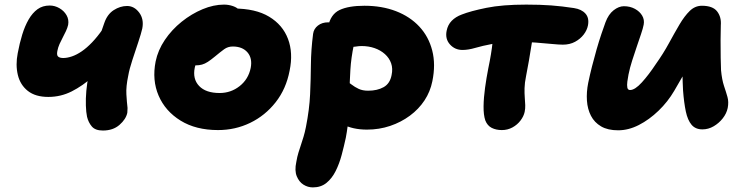

<svg xmlns="http://www.w3.org/2000/svg" viewBox="-20 -553 3234 834"><path d="M190 -132Q134 -132 101 -158Q68 -184 57.5 -227.5Q47 -271 57 -322Q65 -365 76.5 -402.5Q88 -440 104.5 -468.5Q121 -497 143 -513Q165 -529 196 -529Q218 -529 238 -517.5Q258 -506 269 -487Q280 -468 276 -445Q273 -432 266.5 -418Q260 -404 252.5 -390Q245 -376 238.5 -361.5Q232 -347 229 -331Q227 -321 228.5 -314.5Q230 -308 236.5 -304.5Q243 -301 254 -301Q272 -301 292.5 -308Q313 -315 335 -330Q357 -345 380 -369Q403 -393 426 -426L478 -312Q430 -261 384.5 -220.5Q339 -180 291.5 -156Q244 -132 190 -132ZM427 14Q394 14 379 -3.5Q364 -21 358 -46Q354 -65 353 -94.5Q352 -124 355 -158.5Q358 -193 365 -224Q370 -248 379 -280.5Q388 -313 398 -346.5Q408 -380 417.5 -408.5Q427 -437 433 -453Q446 -491 474 -509Q502 -527 532 -527Q563 -527 584.5 -498.5Q606 -470 598 -429Q593 -407 580.5 -369.5Q568 -332 555 -292.5Q542 -253 537 -224Q527 -177 529 -143Q531 -109 534 -84Q534 -78 533.5 -73Q533 -68 533 -63Q527 -35 499 -10.5Q471 14 427 14Z M927 12Q831 12 764.5 -29Q698 -70 669 -137.5Q640 -205 656 -286Q666 -335 696 -379.5Q726 -424 769 -458.5Q812 -493 860 -513Q908 -533 953 -533Q973 -533 992 -526.5Q1011 -520 1022.5 -506.5Q1034 -493 1030 -470Q1021 -430 998 -399Q975 -368 921 -352Q901 -347 880.5 -332.5Q860 -318 845 -299Q830 -280 826 -259Q816 -210 845 -179.5Q874 -149 934 -149Q983 -149 1021 -179Q1059 -209 1069 -258Q1077 -300 1055 -325.5Q1033 -351 991 -351Q970 -351 953.5 -339Q937 -327 913 -307Q896 -293 883 -284.5Q870 -276 857.5 -272.5Q845 -269 829 -269Q810 -269 792.5 -289.5Q775 -310 784 -355Q790 -386 812.5 -415Q835 -444 866 -466.5Q897 -489 931 -502.5Q965 -516 995 -516Q1090 -516 1149 -480.5Q1208 -445 1231 -384Q1254 -323 1238 -246Q1223 -167 1177.5 -109Q1132 -51 1067 -19.5Q1002 12 927 12Z M1574 10Q1512 10 1468 -13.5Q1424 -37 1403.5 -76Q1383 -115 1392 -161Q1396 -180 1414 -196Q1432 -212 1450 -212Q1467 -212 1480.5 -204Q1494 -196 1507.5 -185.5Q1521 -175 1538 -167Q1555 -159 1579 -159Q1619 -159 1646.5 -174.5Q1674 -190 1681 -227Q1687 -255 1679 -278Q1671 -301 1652 -318Q1633 -335 1607 -344Q1581 -353 1551 -353Q1538 -353 1524 -350.5Q1510 -348 1482 -348Q1459 -348 1440 -360Q1421 -372 1410.5 -392.5Q1400 -413 1405 -437Q1416 -491 1455 -509.5Q1494 -528 1563 -528Q1639 -528 1700 -504.5Q1761 -481 1801.5 -437.5Q1842 -394 1857.5 -333.5Q1873 -273 1858 -200Q1849 -155 1824 -117Q1799 -79 1760.5 -50.5Q1722 -22 1674.5 -6Q1627 10 1574 10ZM1339 261Q1317 261 1298 249Q1279 237 1269 212.5Q1259 188 1267 151Q1271 127 1276.5 109.5Q1282 92 1287.5 75.5Q1293 59 1298.5 41Q1304 23 1309 -2Q1324 -78 1327 -143.5Q1330 -209 1330.5 -272.5Q1331 -336 1340 -406Q1343 -428 1361 -442Q1379 -456 1405 -456Q1437 -456 1464.5 -442.5Q1492 -429 1507 -407Q1522 -385 1517 -358Q1505 -301 1502 -250Q1499 -199 1498 -151Q1497 -103 1494.5 -54.5Q1492 -6 1482 46Q1474 83 1464 120.5Q1454 158 1438 190Q1422 222 1398 241.5Q1374 261 1339 261Z M1989 -336Q1956 -336 1934.5 -360Q1913 -384 1920 -419Q1925 -445 1942 -462.5Q1959 -480 1986 -490Q2024 -505 2093 -519Q2162 -533 2266 -533Q2327 -533 2374 -529.5Q2421 -526 2473 -518Q2506 -513 2523 -494Q2540 -475 2534 -443Q2530 -422 2515.5 -403Q2501 -384 2478 -371.5Q2455 -359 2425 -359Q2409 -359 2377.5 -362Q2346 -365 2308 -368Q2270 -371 2233 -371Q2165 -371 2120 -362.5Q2075 -354 2044.5 -345Q2014 -336 1989 -336ZM2160 12Q2135 12 2116 2.5Q2097 -7 2088 -30Q2080 -54 2080.5 -91.5Q2081 -129 2087 -172Q2093 -215 2101 -256Q2115 -323 2119.5 -368.5Q2124 -414 2129 -442L2303 -451Q2303 -447 2299 -422.5Q2295 -398 2289.5 -362.5Q2284 -327 2277.5 -289.5Q2271 -252 2265 -222Q2259 -193 2258.5 -170Q2258 -147 2259.5 -129Q2261 -111 2261.5 -96Q2262 -81 2259 -67Q2255 -48 2241 -29.5Q2227 -11 2206 0.5Q2185 12 2160 12Z M2665 13Q2620 13 2591 -4Q2562 -21 2547 -50Q2532 -79 2529.5 -116Q2527 -153 2535 -193Q2542 -227 2551.5 -264.5Q2561 -302 2571.5 -338.5Q2582 -375 2592.5 -406Q2603 -437 2610 -456Q2623 -491 2645.5 -508.5Q2668 -526 2690 -526Q2717 -526 2738 -514.5Q2759 -503 2769.5 -485Q2780 -467 2776 -446Q2773 -430 2764.5 -405Q2756 -380 2746 -350.5Q2736 -321 2726 -290Q2716 -259 2710 -229Q2707 -214 2705 -198.5Q2703 -183 2705 -172.5Q2707 -162 2717 -162Q2738 -162 2768 -195Q2798 -228 2829 -275Q2861 -320 2885.5 -365Q2910 -410 2931.5 -446.5Q2953 -483 2976 -505.5Q2999 -528 3029 -528Q3076 -528 3095 -503.5Q3114 -479 3111 -443Q3110 -417 3110 -378Q3110 -339 3110.5 -302.5Q3111 -266 3112 -248Q3116 -206 3125 -179.5Q3134 -153 3140 -131.5Q3146 -110 3141 -84Q3136 -60 3119.5 -39Q3103 -18 3080 -4.5Q3057 9 3031 9Q3001 9 2984 -11Q2967 -31 2959 -69Q2951 -107 2947 -160Q2945 -198 2944.5 -235Q2944 -272 2945 -307Q2946 -342 2947 -373L3010 -341Q3004 -328 2991.5 -304.5Q2979 -281 2959 -245.5Q2939 -210 2909 -159Q2881 -111 2840.5 -72Q2800 -33 2755 -10Q2710 13 2665 13Z"/></svg>

Font: Shantell Sans ExtraBold
Style: Italic
Weight: 800
Italic angle: -11°
Designer: Stephen Nixon, Anya Danilova, Shantell Martin
Foundry: Arrow Type
Version: Version 1.011;[c5ecc13dd]